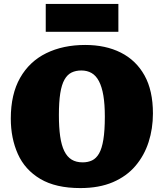

<svg xmlns="http://www.w3.org/2000/svg" viewBox="-20 -944 834 978"><path d="M389 14Q264 14 185.5 -32.5Q107 -79 71 -159.5Q35 -240 35 -340Q35 -464 82.5 -547.5Q130 -631 215.5 -673Q301 -715 414 -715Q518 -715 595.5 -676Q673 -637 716 -560Q759 -483 759 -366Q759 -289 737 -220.5Q715 -152 670 -99Q625 -46 555 -16Q485 14 389 14ZM401 -117Q428 -117 449 -127Q470 -137 484.5 -162Q499 -187 506.5 -233Q514 -279 514 -350Q514 -413 506.5 -457.5Q499 -502 484 -530.5Q469 -559 446.5 -572Q424 -585 394 -585Q366 -585 344.5 -574.5Q323 -564 308.5 -538.5Q294 -513 287 -469Q280 -425 280 -358Q280 -295 286.5 -249.5Q293 -204 307.5 -174.5Q322 -145 345 -131Q368 -117 401 -117ZM213 -782V-924H583V-782Z"/></svg>

Font: Literata Black
Style: Regular
Weight: 900
Designer: Latin by Veronika Burian and Jose Scaglione. Greek by Irene Vlachou. Cyrillic by Vera Evstafieva.
Foundry: TypeTogether
Version: Version 3.103;gftools[0.9.29]